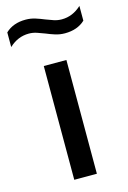

<svg xmlns="http://www.w3.org/2000/svg" viewBox="-158 -829 590 886"><g transform="rotate(-15 136.5 -386.0)"><path d="M83 0V-543.5H191V0ZM217 -664Q193 -664 171 -671Q149 -678 129 -686.5Q110 -694 91.8 -700Q73.5 -706 54.5 -706Q2 -706 -39.5 -667V-737Q-3 -772 57 -772Q81 -772 103 -765Q125 -758 145 -749.5Q164 -742 182.2 -736Q200.5 -730 219.5 -730Q272 -730 313.5 -769V-698.5Q277 -664 217 -664Z"/></g></svg>

Font: Encode Sans Expanded Medium
Style: Regular
Weight: 500
Width: 7
Designer: Multiple Designers
Foundry: Impallari Type
Version: Version 3.000; ttfautohint (v1.8.3) -l 8 -r 50 -G 200 -x 14 